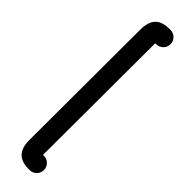

<svg xmlns="http://www.w3.org/2000/svg" viewBox="-328 -713 928 928"><g transform="rotate(45 136.0 -249.0)"><path d="M162.6 133.3H156.2V129.9L158.2 -626.5C158.2 -631.3 158.2 -631.8 159.2 -631.8H165C191.9 -631.8 213.9 -653.8 213.9 -680.7C213.9 -707.5 191.9 -729.5 165 -729.5H159.2C96.7 -729.5 60.5 -703.1 60.5 -626.5L58.6 129.9C58.6 197.8 90.3 231 154.3 231H162.6C189.5 231 211.4 209 211.4 182.1C211.4 155.3 189.5 133.3 162.6 133.3Z"/></g></svg>

Font: Velvelyne Book
Style: Bold
Weight: 700
Designer: Manon Van der Borght et Mariel Nils
Foundry: Velvetyne
Version: Version 1.070;Glyphs 3.3.1 (3343)